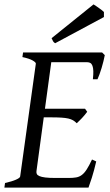

<svg xmlns="http://www.w3.org/2000/svg" viewBox="-20 -854 502 874"><path d="M418 -119.1Q408.2 -76.7 398.2 -45.4Q388.2 -14.2 382.8 0H0L2.9 -21Q33.7 -27.8 52.2 -35.9Q70.8 -43.9 71.8 -50.8L143.1 -564Q144 -569.8 128.9 -578.6Q113.8 -587.4 82 -594.2L85 -615.2H444.8L457 -603Q454.6 -590.3 450.9 -575.2Q447.3 -560.1 442.6 -544.9Q438 -529.8 433.1 -516.1Q428.2 -502.4 423.8 -493.2H402.8Q405.3 -515.6 404.8 -530.5Q404.3 -545.4 400.9 -554.4Q397.5 -563.5 391.6 -567.1Q385.7 -570.8 377 -570.8H213.4L184.6 -358.9H367.2L377 -345.2Q372.1 -338.4 366 -331.1Q359.9 -323.7 353.3 -316.7Q346.7 -309.6 340.3 -303.5Q334 -297.4 329.1 -293Q321.3 -301.3 312.5 -306.4Q303.7 -311.5 290.8 -314.5Q277.8 -317.4 259 -318.6Q240.2 -319.8 212.9 -319.8H179.2L146 -75.2Q145 -67.9 147.5 -62.3Q149.9 -56.6 159.2 -52.5Q168.5 -48.3 186 -46.1Q203.6 -43.9 232.9 -43.9H292Q312.5 -43.9 326.7 -46.4Q340.8 -48.8 352.3 -57.4Q363.8 -65.9 374.5 -82.5Q385.3 -99.1 398.9 -127.9ZM453.1 -776.4 231 -657.2Q224.1 -661.6 221.7 -666Q219.2 -670.4 214.8 -680.2L405.8 -834L417 -826.7Q423.3 -822.3 430.4 -817.4Q437.5 -812.5 443.8 -807.6Q450.2 -802.7 453.1 -799.3Z"/></svg>

Font: Gentium Plus Am
Style: Italic
Weight: 400
Italic angle: -8°
Designer: J. Victor Gaultney, Annie Olsen, Iska Routamaa, Becca Hirsbrunner
Foundry: SIL International
Version: Version 5.000